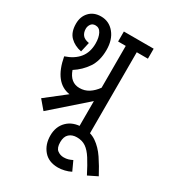

<svg xmlns="http://www.w3.org/2000/svg" viewBox="-212 -749 1023 1133"><g transform="rotate(30 299.0 -182.0)"><path d="M73 -37 206 -141Q97 -157 67 -319Q127 -339 158.5 -378Q190 -417 190 -477Q190 -517 176.5 -543.5Q163 -570 137 -570Q116 -570 106 -555.5Q96 -541 96 -524Q96 -499 109 -482Q122 -465 154 -460L139 -394Q92 -403 61.5 -433Q31 -463 31 -521Q31 -570 60.5 -601Q90 -632 139 -632Q194 -632 229.5 -589Q265 -546 265 -476Q265 -402 232.5 -354Q200 -306 150 -274Q175 -202 238 -202Q273 -202 301 -220Q329 -238 351 -269V-554H299V-622H502V-554H426V0H351V-178L123 22Z M449 247Q430 257 406.5 262.5Q383 268 363 268Q299 268 264.5 227.5Q230 187 230 126Q230 65 268 27.5Q306 -10 370 -10Q427 -10 467 17.5Q507 45 538 91Q569 137 598 192L535 223Q506 166 482.5 129Q459 92 433.5 74.5Q408 57 372 57Q340 57 320 75Q300 93 300 131Q300 170 319 184.5Q338 199 362 199Q379 199 392.5 195Q406 191 420 184Z"/></g></svg>

Font: Noto Sans ExtraCondensed
Style: Regular
Weight: 400
Width: 2
Designer: Monotype Design Team
Foundry: Monotype Imaging Inc.
Version: Version 2.013; ttfautohint (v1.8.4.7-5d5b)